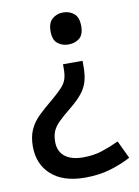

<svg xmlns="http://www.w3.org/2000/svg" viewBox="-84 -602 615 851"><g transform="rotate(-10 223.5 -177.0)"><path d="M308 -291Q308 -255 300 -227.5Q292 -200 273 -176Q254 -152 221 -125Q185 -96 164 -75.5Q143 -55 134.5 -35Q126 -15 126 13Q126 56 155 79Q184 102 237 102Q285 102 324 89Q363 76 399 59L437 139Q394 162 343 177Q292 192 230 192Q132 192 78.5 144Q25 96 25 16Q25 -27 39 -58.5Q53 -90 79.5 -116Q106 -142 143 -172Q175 -199 192 -217.5Q209 -236 214.5 -255Q220 -274 220 -300V-320H308ZM329 -473Q329 -434 309 -418Q289 -402 259 -402Q232 -402 211.5 -418Q191 -434 191 -473Q191 -512 211.5 -529Q232 -546 259 -546Q289 -546 309 -529Q329 -512 329 -473Z"/></g></svg>

Font: Noto Sans Thai Medium
Style: Regular
Weight: 500
Designer: Monotype Design Team
Foundry: Monotype Imaging Inc.
Version: Version 2.001